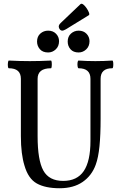

<svg xmlns="http://www.w3.org/2000/svg" viewBox="-20 -988 628 1021"><path d="M297 13Q221 13 175.5 -12.5Q130 -38 110 -108Q101 -137 96 -176Q91 -215 91 -264V-569Q91 -625 27 -625Q23 -625 22 -635.5Q21 -646 22.5 -656Q24 -666 27 -666Q84 -663 139 -663Q194 -663 251 -666Q254 -666 255 -656Q256 -646 255 -635.5Q254 -625 251 -625Q180 -625 180 -569V-264Q180 -136 210.5 -81Q241 -26 316 -26Q390 -26 425.5 -78.5Q461 -131 461 -239V-569Q461 -625 398 -625Q394 -625 392.5 -635.5Q391 -646 392.5 -656Q394 -666 398 -666Q442 -663 487 -663Q532 -663 577 -666Q581 -666 582 -656Q583 -646 582 -635.5Q581 -625 577 -625Q515 -625 515 -569V-356Q515 -271 509 -210.5Q503 -150 489 -112Q468 -54 419.5 -20.5Q371 13 297 13ZM398 -709Q370 -709 355 -726Q340 -743 340 -767Q340 -794 357.5 -809.5Q375 -825 398 -825Q424 -825 440 -808.5Q456 -792 456 -769Q456 -742 438.5 -725.5Q421 -709 398 -709ZM236 -709Q207 -709 192 -726.5Q177 -744 177 -767Q177 -794 194.5 -809.5Q212 -825 236 -825Q262 -825 278 -808.5Q294 -792 294 -769Q294 -742 276.5 -725.5Q259 -709 236 -709ZM311 -825Q300 -825 294 -839Q288 -853 304 -867L408 -966Q414 -971 423 -964Q432 -957 440.5 -944.5Q449 -932 453 -921Q457 -910 452 -907L330 -832Q324 -829 319.5 -827Q315 -825 311 -825Z"/></svg>

Font: Junicode Two Beta Condensed Medium
Style: Regular
Weight: 500
Width: 3
Designer: Peter S. Baker
Foundry: Briery Creek Software
Version: Version 1.053; ttfautohint (v1.8.4)